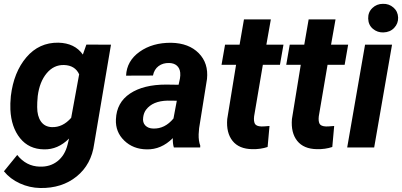

<svg xmlns="http://www.w3.org/2000/svg" viewBox="-28 -758 2066 987"><path d="M27.8 -264.6Q42.5 -387.2 107.7 -463.6Q172.9 -540 272 -538.6Q356.4 -536.6 397.9 -477.5L416 -528.8L542.5 -528.3L456.1 -18.1Q441.9 87.4 366.2 148.9Q290.5 210.4 178.7 208.5Q124 207.5 74.2 184.8Q24.4 162.1 -7.8 122.6L60.5 38.6Q106.4 96.7 175.8 98.6Q229.5 100.6 267.6 70.6Q305.7 40.5 319.3 -14.2L327.1 -45.9Q269.5 11.7 197.8 9.8Q120.6 8.8 75.2 -47.6Q29.8 -104 25.4 -194.3Q23.9 -224.1 27.8 -264.6ZM163.1 -207Q163.1 -161.1 182.4 -133.5Q201.7 -106 238.3 -104.5Q294.4 -102.5 337.9 -152.3L378.9 -376Q357.9 -421.9 301.3 -423.8Q248.5 -425.3 211.9 -381.3Q175.3 -337.4 166 -264.6Q162.6 -229 163.1 -207Z M865.7 0Q859.4 -20 860.4 -47.9Q800.8 11.7 725.6 9.8Q656.2 8.8 610.6 -35.4Q564.9 -79.6 567.9 -144.5Q571.3 -231 640.4 -277.1Q709.5 -323.2 825.7 -323.2L890.1 -322.3L897 -354Q899.9 -370.1 898.4 -384.8Q896 -407.7 881.1 -420.7Q866.2 -433.6 841.8 -434.1Q809.6 -435.1 787.1 -418.2Q764.6 -401.4 758.3 -369.6L620.1 -369.1Q623.5 -444.8 689.7 -491.9Q755.9 -539.1 853 -538.1Q942.9 -536.1 993.7 -484.6Q1044.4 -433.1 1036.1 -352.1L995.6 -99.1L993.2 -67.9Q992.2 -33.2 1001.5 -9.3L1001 0ZM759.8 -97.2Q819.3 -95.2 863.8 -148.9L880.9 -240.2L833 -240.7Q756.8 -238.8 723.1 -194.3Q710.9 -178.2 708 -154.8Q704.1 -128.4 719 -113Q733.9 -97.7 759.8 -97.2Z M1364.3 -658.2 1341.3 -528.3H1429.2L1411.1 -424.8H1323.2L1278.3 -160.2Q1275.4 -135.3 1282.2 -122.1Q1289.1 -108.9 1315.4 -107.9Q1323.2 -107.4 1357.4 -110.4L1347.7 -2.4Q1311 9.8 1268.6 8.8Q1200.7 7.8 1167.5 -33.7Q1134.3 -75.2 1140.1 -146L1185.5 -424.8H1110.8L1128.9 -528.3H1203.6L1226.1 -658.2Z M1696.8 -658.2 1673.8 -528.3H1761.7L1743.7 -424.8H1655.8L1610.8 -160.2Q1607.9 -135.3 1614.7 -122.1Q1621.6 -108.9 1647.9 -107.9Q1655.8 -107.4 1689.9 -110.4L1680.2 -2.4Q1643.6 9.8 1601.1 8.8Q1533.2 7.8 1500 -33.7Q1466.8 -75.2 1472.7 -146L1518.1 -424.8H1443.4L1461.4 -528.3H1536.1L1558.6 -658.2Z M1895.5 0H1756.8L1848.6 -528.3H1987.3ZM1864.7 -662.6Q1863.8 -695.3 1886.2 -716.8Q1908.7 -738.3 1940.4 -738.3Q1971.7 -739.3 1994.6 -719.2Q2017.6 -699.2 2018.6 -667.5Q2019.5 -637.2 1998.3 -614.7Q1977.1 -592.3 1942.9 -591.3Q1912.1 -590.3 1888.9 -609.9Q1865.7 -629.4 1864.7 -662.6Z"/></svg>

Font: RobotoDraft
Style: Bold Italic
Weight: 700
Italic angle: -12°
Version: Version 2.001150; 2014